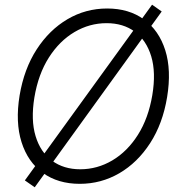

<svg xmlns="http://www.w3.org/2000/svg" viewBox="-20 -772 766 818"><path d="M127.9 25.9 85.9 -3.4 627.9 -752 668.9 -723.1ZM319.8 11.2Q227.1 11.2 162.8 -35.2Q98.6 -81.5 71.8 -166.3Q44.9 -251 63.5 -365.2Q82.5 -478.5 136.2 -561.5Q189.9 -644.5 267.6 -690.2Q345.2 -735.8 436.5 -735.8Q529.3 -735.8 593.3 -689.2Q657.2 -642.6 684.1 -557.9Q710.9 -473.1 691.9 -357.9Q673.3 -245.1 619.6 -162.1Q565.9 -79.1 488.3 -33.9Q410.6 11.2 319.8 11.2ZM321.8 -50.8Q394.5 -50.8 458.5 -88.6Q522.5 -126.5 567.4 -197.3Q612.3 -268.1 628.9 -366.7Q645 -463.4 624.3 -532Q603.5 -600.6 554.2 -637Q504.9 -673.3 434.1 -673.3Q361.3 -673.3 297.4 -635.5Q233.4 -597.7 188.2 -526.9Q143.1 -456.1 126.5 -356.9Q110.8 -260.7 131.6 -192.1Q152.3 -123.5 201.9 -87.2Q251.5 -50.8 321.8 -50.8Z"/></svg>

Font: Inter Tight Light
Style: Italic
Weight: 300
Italic angle: -9.39999°
Designer: Rasmus Andersson
Foundry: rsms
Version: Version 3.004